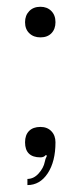

<svg xmlns="http://www.w3.org/2000/svg" viewBox="-20 -451 235 561"><path d="M98.1 -431.2Q117.7 -431.2 129.9 -418.9Q142.1 -406.7 142.1 -386.2Q142.1 -366.2 130.4 -354Q118.7 -341.8 98.1 -341.8Q78.1 -341.8 65.7 -353.8Q53.2 -365.7 53.2 -386.2Q53.2 -405.8 65.4 -418.5Q77.6 -431.2 98.1 -431.2ZM142.1 -35.2Q142.1 21 119.4 55.4Q96.7 89.8 60.1 89.8V71.8Q78.6 71.8 93 55.7Q107.4 39.6 110.8 22Q111.8 14.6 117.2 3.9L113.8 2Q108.4 8.8 98.1 8.8Q53.2 8.8 53.2 -35.2Q53.2 -56.6 64.9 -68.4Q76.7 -80.1 98.1 -80.1Q118.2 -80.1 130.1 -67.6Q142.1 -55.2 142.1 -35.2Z"/></svg>

Font: FoglihtenNo07calt
Style: Regular
Weight: 500
Designer: gluk (gluksza@wp.pl)
Foundry: gluk (gluksza@wp.pl)
Version: Version 0.844